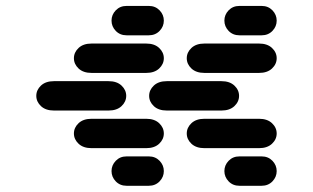

<svg xmlns="http://www.w3.org/2000/svg" viewBox="-20 -631 1040 638"><path d="M400.4 -13.7H474.6Q496.1 -13.7 510.3 -28.3Q524.4 -43 524.4 -62.5Q524.4 -82 510.3 -96.7Q496.1 -111.3 474.6 -111.3H400.4Q378.9 -111.3 364.7 -96.7Q350.6 -82 350.6 -62.5Q350.6 -43 364.7 -28.3Q378.9 -13.7 400.4 -13.7ZM284.2 -138.7H465.8Q493.2 -138.7 508.8 -153.3Q524.4 -168 524.4 -187.5Q524.4 -207 508.8 -221.7Q493.2 -236.3 465.8 -236.3H284.2Q256.8 -236.3 241.2 -221.7Q225.6 -207 225.6 -187.5Q225.6 -168 241.2 -153.3Q256.8 -138.7 284.2 -138.7ZM159.2 -263.7H340.8Q368.2 -263.7 383.8 -278.3Q399.4 -293 399.4 -312.5Q399.4 -332 383.8 -346.7Q368.2 -361.3 340.8 -361.3H159.2Q131.8 -361.3 116.2 -346.7Q100.6 -332 100.6 -312.5Q100.6 -293 116.2 -278.3Q131.8 -263.7 159.2 -263.7ZM284.2 -388.7H465.8Q493.2 -388.7 508.8 -403.3Q524.4 -418 524.4 -437.5Q524.4 -457 508.8 -471.7Q493.2 -486.3 465.8 -486.3H284.2Q256.8 -486.3 241.2 -471.7Q225.6 -457 225.6 -437.5Q225.6 -418 241.2 -403.3Q256.8 -388.7 284.2 -388.7ZM400.4 -513.7H474.6Q496.1 -513.7 510.3 -528.3Q524.4 -543 524.4 -562.5Q524.4 -582 510.3 -596.7Q496.1 -611.3 474.6 -611.3H400.4Q378.9 -611.3 364.7 -596.7Q350.6 -582 350.6 -562.5Q350.6 -543 364.7 -528.3Q378.9 -513.7 400.4 -513.7ZM775.4 -13.7H849.6Q871.1 -13.7 885.3 -28.3Q899.4 -43 899.4 -62.5Q899.4 -82 885.3 -96.7Q871.1 -111.3 849.6 -111.3H775.4Q753.9 -111.3 739.7 -96.7Q725.6 -82 725.6 -62.5Q725.6 -43 739.7 -28.3Q753.9 -13.7 775.4 -13.7ZM659.2 -138.7H840.8Q868.2 -138.7 883.8 -153.3Q899.4 -168 899.4 -187.5Q899.4 -207 883.8 -221.7Q868.2 -236.3 840.8 -236.3H659.2Q631.8 -236.3 616.2 -221.7Q600.6 -207 600.6 -187.5Q600.6 -168 616.2 -153.3Q631.8 -138.7 659.2 -138.7ZM534.2 -263.7H715.8Q743.2 -263.7 758.8 -278.3Q774.4 -293 774.4 -312.5Q774.4 -332 758.8 -346.7Q743.2 -361.3 715.8 -361.3H534.2Q506.8 -361.3 491.2 -346.7Q475.6 -332 475.6 -312.5Q475.6 -293 491.2 -278.3Q506.8 -263.7 534.2 -263.7ZM659.2 -388.7H840.8Q868.2 -388.7 883.8 -403.3Q899.4 -418 899.4 -437.5Q899.4 -457 883.8 -471.7Q868.2 -486.3 840.8 -486.3H659.2Q631.8 -486.3 616.2 -471.7Q600.6 -457 600.6 -437.5Q600.6 -418 616.2 -403.3Q631.8 -388.7 659.2 -388.7ZM775.4 -513.7H849.6Q871.1 -513.7 885.3 -528.3Q899.4 -543 899.4 -562.5Q899.4 -582 885.3 -596.7Q871.1 -611.3 849.6 -611.3H775.4Q753.9 -611.3 739.7 -596.7Q725.6 -582 725.6 -562.5Q725.6 -543 739.7 -528.3Q753.9 -513.7 775.4 -513.7Z"/></svg>

Font: Sixtyfour
Style: Regular
Weight: 400
Designer: Jens Kutilek
Foundry: Jens Kutilek
Version: Version 2.001